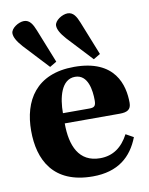

<svg xmlns="http://www.w3.org/2000/svg" viewBox="-85 -813 690 888"><g transform="rotate(-10 259.5 -369.5)"><path d="M27 -704C27 -687 38 -666 63 -638L172 -521L204 -540L141 -698C129 -728 116 -751 89 -751C64 -751 27 -728 27 -704ZM232 -704C232 -687 243 -666 268 -638L377 -521L409 -540L346 -698C334 -728 321 -751 294 -751C269 -751 232 -728 232 -704ZM34 -245C34 -109 93 12 279 12C398 12 463 -46 497 -134L461 -154C431 -97 388 -65 327 -65C227 -65 193 -147 193 -252H451C487 -252 505 -262 505 -294C505 -376 474 -502 281 -502C101 -502 34 -385 34 -245ZM193 -300C193 -372 212 -456 277 -456C338 -456 348 -380 348 -333C348 -306 340 -300 317 -300Z"/></g></svg>

Font: Heuristica
Style: Bold
Weight: 700
Version: Version 1.0.1